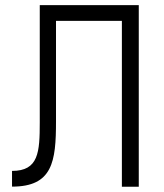

<svg xmlns="http://www.w3.org/2000/svg" viewBox="-20 -713 626 733"><path d="M25.9 -0.5C180.7 -0.5 193.8 -95.7 193.8 -249.5V-633.3H445.3V0H509.8V-693.4H131.8V-246.1C131.8 -131.8 127.4 -60.5 25.9 -60.5Z"/></svg>

Font: Cascadia Mono NF Light
Style: Regular
Weight: 300
Monospace: yes
Designer: Aaron Bell
Foundry: Saja Typeworks
Version: Version 2404.023